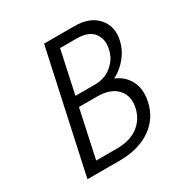

<svg xmlns="http://www.w3.org/2000/svg" viewBox="-154 -783 875 908"><g transform="rotate(-30 283.5 -329.0)"><path d="M526 -489Q517 -447 487 -409.5Q457 -372 414 -349Q465 -328 487.5 -282Q510 -236 497 -175Q480 -93 412.5 -46.5Q345 0 241 0H66L209 -658H375Q459 -658 501 -609Q543 -560 526 -489ZM461 -481Q473 -531 446.5 -566.5Q420 -602 354 -602H264L214 -370H322Q375 -370 413.5 -402.5Q452 -435 461 -481ZM431 -176Q445 -238 410 -277Q375 -316 301 -316H202L146 -56H261Q329 -56 373 -87.5Q417 -119 431 -176Z"/></g></svg>

Font: EauTest
Style: Italic
Weight: 400
Italic angle: -12°
Designer: Christian Thalmann (Catharsis Fonts)
Version: Version 0.001;PS 000.001;hotconv 1.0.88;makeotf.lib2.5.64775